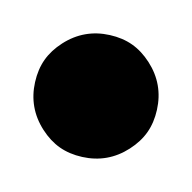

<svg xmlns="http://www.w3.org/2000/svg" viewBox="-95 -157 190 190"><g transform="rotate(-10 0.0 -62.0)"><path d="M57 -86Q62 -74 62 -62Q62 -50 57 -38Q52 -26 44 -18Q36 -10 24 -5Q12 0 0 0Q-12 0 -24 -5Q-36 -10 -44 -18Q-52 -26 -57 -38Q-62 -50 -62 -62Q-62 -74 -57 -86Q-52 -98 -44 -106Q-36 -114 -24 -119Q-12 -124 0 -124Q12 -124 24 -119Q36 -114 44 -106Q52 -98 57 -86Z"/></g></svg>

Font: DSEG7 Modern
Style: Light
Weight: 300
Designer: Keshikan(Twitter:@keshinomi_88pro)
Version: Version 0.46